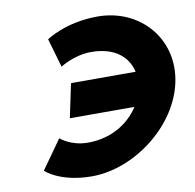

<svg xmlns="http://www.w3.org/2000/svg" viewBox="-81 -810 907 892"><g transform="rotate(-10 373.0 -364.5)"><path d="M291.4 -158.4C407.2 -158.4 488.4 -216.7 532.2 -284.6H227.4L261 -444.4H565.9C550.8 -512.1 494 -570.6 378 -570.6C296.4 -570.6 231.2 -527.3 231.2 -527.3L191.8 -663.3C191.8 -663.3 283.6 -727.9 435.8 -727.9C634.7 -727.9 781.4 -564.7 739 -363.2C696.8 -162.6 481 -1.1 282.9 -1.1C130.8 -1.1 66.2 -65.7 66.2 -65.7L162.8 -201.7C162.8 -201.7 209.8 -158.4 291.4 -158.4Z"/></g></svg>

Font: Hussar
Style: BdOblTwo
Weight: 700
Foundry: Cannot Into Space Fonts
Version: Version 2.00